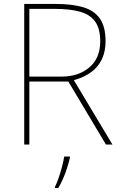

<svg xmlns="http://www.w3.org/2000/svg" viewBox="-20 -734 617 975"><path d="M103 0V-714H262Q345 -714 401.5 -697.5Q458 -681 487 -640Q516 -599 516 -525Q516 -472 497 -432.5Q478 -393 442 -367Q406 -341 355 -327L551 0H518L327 -320H129V0ZM129 -345H292Q379 -345 434 -392Q489 -439 489 -524Q489 -588 463.5 -624Q438 -660 386.5 -674.5Q335 -689 257 -689H129ZM335 67Q329 93 320.5 119.5Q312 146 301 171.5Q290 197 276 221H259V215Q267 200 277 171.5Q287 143 295 112.5Q303 82 306 61H335Z"/></svg>

Font: Noto Sans Symbols Thin
Style: Regular
Weight: 250
Version: Version 2.002